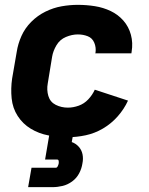

<svg xmlns="http://www.w3.org/2000/svg" viewBox="-20 -558 616 792"><path d="M260 8Q296 8 333.5 0Q371 -8 405 -28Q439 -48 465.5 -78Q492 -108 508 -143L371 -188Q361 -166 344 -148Q327 -130 304.5 -122Q282 -114 260 -114Q233 -114 210 -125.5Q187 -137 179.5 -162Q172 -187 177 -214L195 -324Q199 -348 213 -371.5Q227 -395 252 -405.5Q277 -416 301 -416Q323 -416 342 -408.5Q361 -401 369 -381.5Q377 -362 374 -341L373 -338H522Q523 -342 523 -345Q529 -381 520 -414.5Q511 -448 489 -473Q467 -498 436.5 -512.5Q406 -527 371.5 -532.5Q337 -538 301 -538Q268 -538 234 -532Q200 -526 167.5 -510Q135 -494 109 -468Q83 -442 68.5 -409.5Q54 -377 49 -344L30 -234Q24 -193 28 -152.5Q32 -112 53 -79.5Q74 -47 107 -27Q140 -7 179.5 0.5Q219 8 260 8ZM96 214H196Q217 214 238 209Q259 204 277.5 190.5Q296 177 306.5 157Q317 137 320 116Q324 97 320.5 79Q317 61 305 47.5Q293 34 276 28L281 0H183L166 100H215Q221 100 222 105.5Q223 111 222 117Q221 122 218 128Q215 134 210 134H110Z"/></svg>

Font: Iosevka Sparkle Heavy
Style: Italic
Weight: 900
Italic angle: -9°
Designer: Belleve Invis
Foundry: Belleve Invis
Version: Version 4.5.0; ttfautohint (v1.8.3)